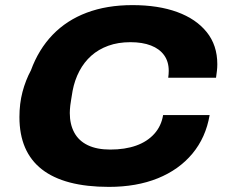

<svg xmlns="http://www.w3.org/2000/svg" viewBox="-20 -719 887 751"><path d="M406 12Q232 12 144 -56.5Q56 -125 56 -261Q56 -314 68 -359.5Q80 -405 101 -444Q131 -526 186 -583Q241 -640 319.5 -669.5Q398 -699 498 -699Q599 -699 673 -672Q747 -645 788.5 -593.5Q830 -542 830 -468Q830 -455 828.5 -442Q827 -429 825 -415H638Q639 -422 639.5 -429Q640 -436 640 -442Q640 -478 622 -503Q604 -528 570.5 -541Q537 -554 490 -554Q442 -554 403.5 -540Q365 -526 337 -501Q309 -476 290.5 -441Q272 -406 264 -364Q261 -344 258.5 -330.5Q256 -317 255 -307Q254 -297 253.5 -290.5Q253 -284 253 -277Q253 -233 270.5 -200.5Q288 -168 323.5 -151Q359 -134 411 -134Q469 -134 512.5 -149.5Q556 -165 583.5 -195.5Q611 -226 618 -269H800Q785 -181 732.5 -118Q680 -55 597 -21.5Q514 12 406 12Z"/></svg>

Font: Archivo SemiExpanded ExtraBold
Style: Italic
Weight: 800
Width: 6
Italic angle: -10°
Designer: Hector Gatti
Foundry: Omnibus-Type
Version: Version 2.001